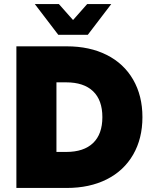

<svg xmlns="http://www.w3.org/2000/svg" viewBox="-20 -929 754 949"><path d="M61 -700H310Q423 -700 507.5 -657.5Q592 -615 638 -535.5Q684 -456 684 -350Q684 -244 638 -164.5Q592 -85 507.5 -42.5Q423 0 310 0H61ZM486 -350Q486 -434 440 -478Q394 -522 307 -522H259V-178H307Q394 -178 440 -222Q486 -266 486 -350ZM152 -909H271L341 -830L411 -909H530L414 -757H268Z"/></svg>

Font: Chess Sans ExtraBold
Style: Regular
Weight: 800
Designer: Wolf Bōese
Foundry: Wolf Bōese
Version: Version 7.223